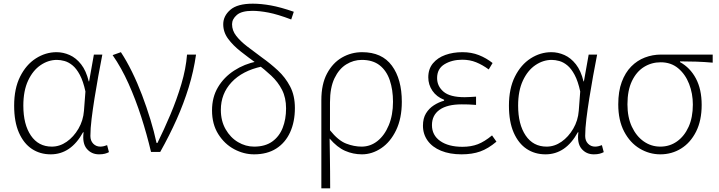

<svg xmlns="http://www.w3.org/2000/svg" viewBox="-20 -827 3912 1045"><path d="M256 13Q198 13 153.5 -16.5Q109 -46 83 -105Q57 -164 57 -252Q57 -345 89.5 -410Q122 -475 175 -509Q228 -543 288 -543Q324 -543 359 -527.5Q394 -512 421.5 -477Q449 -442 463 -384H465L491 -530H537Q526 -474 515 -413Q504 -352 494.5 -292.5Q485 -233 478.5 -180Q472 -127 472 -87Q472 -61 487.5 -45Q503 -29 526 -29Q535 -29 545.5 -31.5Q556 -34 563 -37L573 1Q564 6 551 9.5Q538 13 519 13Q478 13 452.5 -17Q427 -47 435 -107H432Q366 13 256 13ZM262 -29Q305 -29 343 -55.5Q381 -82 407 -126.5Q433 -171 437 -224L445 -329Q433 -385 414.5 -419.5Q396 -454 374.5 -471.5Q353 -489 331 -495Q309 -501 290 -501Q243 -501 201 -472.5Q159 -444 133 -388.5Q107 -333 107 -252Q107 -150 148 -89.5Q189 -29 262 -29Z M802 0Q779 -97 748.5 -191.5Q718 -286 679.5 -372Q641 -458 593 -527L638 -543Q669 -496 698.5 -436Q728 -376 753 -310Q778 -244 798.5 -177Q819 -110 832 -49H837Q873 -122 907.5 -203.5Q942 -285 967 -369Q992 -453 998 -530H1047Q1034 -439 1007 -351.5Q980 -264 941.5 -177.5Q903 -91 852 0Z M1363 13Q1307 13 1254.5 -15Q1202 -43 1168 -97Q1134 -151 1134 -226Q1134 -298 1166.5 -352.5Q1199 -407 1254.5 -443Q1310 -479 1379 -493L1405 -465Q1299 -442 1240.5 -379.5Q1182 -317 1182 -229Q1182 -169 1208 -123.5Q1234 -78 1275.5 -53.5Q1317 -29 1363 -29Q1423 -29 1461.5 -56.5Q1500 -84 1518.5 -131Q1537 -178 1537 -237Q1537 -295 1515 -338Q1493 -381 1456.5 -415Q1420 -449 1379 -480Q1332 -514 1290 -547Q1248 -580 1221.5 -616Q1195 -652 1195 -695Q1195 -740 1233.5 -773.5Q1272 -807 1356 -807Q1401 -807 1454 -797.5Q1507 -788 1579 -763L1565 -721Q1491 -749 1441.5 -758.5Q1392 -768 1354 -768Q1295 -768 1269 -745.5Q1243 -723 1243 -695Q1243 -661 1265.5 -632Q1288 -603 1325 -574.5Q1362 -546 1407 -513Q1452 -481 1492.5 -443.5Q1533 -406 1559 -356.5Q1585 -307 1585 -239Q1585 -164 1559 -107Q1533 -50 1483.5 -18.5Q1434 13 1363 13Z M1729 198V-282Q1729 -369 1760 -427Q1791 -485 1841.5 -514Q1892 -543 1951 -543Q2059 -543 2113 -469.5Q2167 -396 2167 -273Q2167 -183 2136 -118.5Q2105 -54 2055 -20.5Q2005 13 1950 13Q1902 13 1858.5 -6Q1815 -25 1774 -73Q1775 -21 1775.5 20.5Q1776 62 1776.5 104Q1777 146 1777 198ZM1948 -29Q1996 -29 2034.5 -59.5Q2073 -90 2096 -145.5Q2119 -201 2119 -273Q2119 -338 2101.5 -390Q2084 -442 2046.5 -471.5Q2009 -501 1949 -501Q1904 -501 1864.5 -476.5Q1825 -452 1800.5 -401Q1776 -350 1776 -270V-118Q1821 -62 1864 -45.5Q1907 -29 1948 -29Z M2492 13Q2428 13 2380.5 -6.5Q2333 -26 2307.5 -61.5Q2282 -97 2282 -143Q2282 -183 2298.5 -210Q2315 -237 2341.5 -254Q2368 -271 2397 -279V-284Q2356 -300 2333.5 -333Q2311 -366 2311 -406Q2311 -452 2336.5 -482.5Q2362 -513 2404 -528Q2446 -543 2497 -543Q2546 -543 2586.5 -527Q2627 -511 2661 -484L2640 -449Q2606 -474 2571.5 -488Q2537 -502 2496 -502Q2440 -502 2399.5 -477.5Q2359 -453 2359 -402Q2359 -358 2394 -328Q2429 -298 2509 -298Q2525 -298 2538 -299Q2551 -300 2571 -301V-256Q2548 -258 2530 -258.5Q2512 -259 2493 -259Q2414 -259 2372.5 -229.5Q2331 -200 2331 -146Q2331 -91 2376 -59.5Q2421 -28 2497 -28Q2544 -28 2580.5 -42Q2617 -56 2658 -90L2682 -56Q2637 -18 2593.5 -2.5Q2550 13 2492 13Z M2949 13Q2891 13 2846.5 -16.5Q2802 -46 2776 -105Q2750 -164 2750 -252Q2750 -345 2782.5 -410Q2815 -475 2868 -509Q2921 -543 2981 -543Q3017 -543 3052 -527.5Q3087 -512 3114.5 -477Q3142 -442 3156 -384H3158L3184 -530H3230Q3219 -474 3208 -413Q3197 -352 3187.5 -292.5Q3178 -233 3171.5 -180Q3165 -127 3165 -87Q3165 -61 3180.5 -45Q3196 -29 3219 -29Q3228 -29 3238.5 -31.5Q3249 -34 3256 -37L3266 1Q3257 6 3244 9.5Q3231 13 3212 13Q3171 13 3145.5 -17Q3120 -47 3128 -107H3125Q3059 13 2949 13ZM2955 -29Q2998 -29 3036 -55.5Q3074 -82 3100 -126.5Q3126 -171 3130 -224L3138 -329Q3126 -385 3107.5 -419.5Q3089 -454 3067.5 -471.5Q3046 -489 3024 -495Q3002 -501 2983 -501Q2936 -501 2894 -472.5Q2852 -444 2826 -388.5Q2800 -333 2800 -252Q2800 -150 2841 -89.5Q2882 -29 2955 -29Z M3574 13Q3514 13 3461.5 -18.5Q3409 -50 3377 -111Q3345 -172 3345 -259Q3345 -330 3364 -381Q3383 -432 3415.5 -465Q3448 -498 3490 -514Q3532 -530 3578 -530H3859V-486Q3813 -490 3770 -491.5Q3727 -493 3681 -493V-489Q3736 -459 3767.5 -400Q3799 -341 3799 -256Q3799 -171 3768.5 -110.5Q3738 -50 3687 -18.5Q3636 13 3574 13ZM3574 -29Q3625 -29 3665 -57.5Q3705 -86 3728 -137Q3751 -188 3751 -258Q3751 -318 3730.5 -370.5Q3710 -423 3671 -455.5Q3632 -488 3576 -488Q3526 -488 3485 -462.5Q3444 -437 3419.5 -386Q3395 -335 3395 -259Q3395 -189 3419 -137.5Q3443 -86 3483.5 -57.5Q3524 -29 3574 -29Z"/></svg>

Font: Noto Sans TC ExtraLight
Style: Regular
Weight: 250
Designer: Ryoko NISHIZUKA  (kana, bopomofo & ideographs); Paul D. Hunt (Latin, Greek & Cyrillic); Sandoll Communications , Soo-you
Foundry: Adobe
Version: Version 2.004-H2;hotconv 1.0.118;makeotfexe 2.5.65603